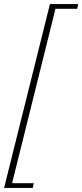

<svg xmlns="http://www.w3.org/2000/svg" viewBox="-28 -780 402 938"><path d="M216 -760H354L349 -737H243L31 115H137L132 138H-8Z"/></svg>

Font: IBM Plex Serif ExtraLight
Style: Italic
Weight: 200
Italic angle: -14°
Designer: Mike Abbink, Paul van der Laan, Pieter van Rosmalen
Foundry: Bold Monday
Version: Version 2.5